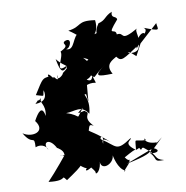

<svg xmlns="http://www.w3.org/2000/svg" viewBox="-115 -898 1001 1036"><g transform="rotate(-10 386.0 -379.5)"><path d="M635 -19 714 -96 677 -67C690 -72 677 -50 682 -74C608 -74 613 -125 627 -96C557 -98 574 -126 565 -53C495 -103 555 -109 547 -121C457 -60 467 -92 392 -140C374 -148 412 -181 396 -116C399 -109 376 -175 451 -107C356 -192 347 -183 319 -211C315 -171 322 -183 329 -191C341 -226 337 -235 363 -221C304 -280 365 -291 332 -304C338 -322 249 -278 322 -327C266 -259 317 -287 228 -314C276 -314 315 -345 351 -289C374 -379 325 -401 352 -396C360 -332 355 -346 365 -444C423 -464 421 -419 402 -489C392 -442 367 -480 338 -488C332 -485 421 -423 369 -474C398 -479 443 -532 352 -609C340 -596 422 -579 387 -573C387 -560 352 -547 385 -498C431 -471 384 -466 485 -539C406 -481 424 -478 512 -480C478 -537 528 -554 547 -567C571 -535 582 -546 678 -610C676 -546 579 -585 625 -577L655 -551L689 -615L791 -708C793 -672 816 -658 719 -695C747 -676 702 -659 718 -642C733 -676 696 -682 668 -621C731 -604 672 -678 663 -591C708 -638 658 -689 688 -700C575 -635 619 -693 571 -685C571 -726 509 -674 587 -764C586 -786 553 -772 565 -810C523 -793 526 -771 484 -761C450 -712 468 -685 488 -717C415 -700 479 -694 469 -781C368 -796 395 -759 317 -750C365 -720 357 -709 374 -727C334 -726 336 -633 287 -654C314 -653 332 -717 288 -698C263 -681 320 -677 256 -646C270 -618 198 -528 273 -564C273 -564 277 -513 278 -564C243 -520 234 -553 223 -611C268 -553 305 -572 248 -530C250 -521 204 -485 218 -525C220 -467 192 -540 194 -511C147 -575 174 -490 180 -526C133 -519 140 -527 84 -438C138 -423 118 -422 130 -457C150 -381 62 -394 73 -391C115 -436 72 -385 109 -418C92 -391 131 -384 117 -318C107 -381 79 -344 56 -301C107 -236 25 -214 -23 -248C23 -168 38 -235 34 -161C58 -172 91 -164 100 -135C70 -178 112 -204 147 -138C112 -152 190 -129 179 -89C126 -111 185 -73 195 -111C189 -102 113 -9 70 35C181 49 137 2 170 43C276 -29 286 -37 221 -56C291 23 292 -9 314 -8C297 -32 238 49 333 -16C264 -36 336 18 329 30C327 44 362 26 362 -38C351 33 434 4 436 -46C436 -46 449 32 490 47C466 63 503 26 518 8C524 -30 525 16 498 -24C592 -77 543 -40 584 -61C598 -30 591 -75 615 -51C682 -1 648 12 705 27C642 28 673 15 638 -22C677 -14 698 -31 657 -47C631 -22 620 -13 504 12L648 -43Z"/></g></svg>

Font: Hussar Lance
Style: ExBdObl
Weight: 700
Foundry: Cannot Into Space Fonts, PlusOne Fonts
Version: Version 2.270